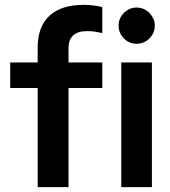

<svg xmlns="http://www.w3.org/2000/svg" viewBox="-20 -770 701 790"><path d="M22 0ZM22 -513H135V-575Q135 -660 183.5 -705Q232 -750 323 -750Q343 -750 364.5 -747.5Q386 -745 401 -741V-634Q383 -638 369 -640Q355 -642 339 -642Q262 -642 262 -572V-513H401V-408H262V0H135V-408H22ZM542 -590Q511 -590 489.5 -612Q468 -634 468 -665Q468 -695 490 -717Q512 -739 542 -739Q557 -739 571 -733Q585 -727 595 -716.5Q605 -706 611 -693Q617 -680 617 -665Q617 -634 595 -612Q573 -590 542 -590ZM605 -513V0H479V-513Z"/></svg>

Font: Rosa Sans SemiBold
Style: Regular
Weight: 600
Designer: Pentagram / MCKL
Foundry: Pentagram / MCKL
Version: Version 1.005;September 16, 2019;FontCreator 11.5.0.2425 64-